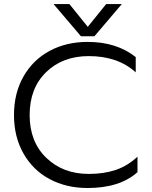

<svg xmlns="http://www.w3.org/2000/svg" viewBox="-20 -923 756 958"><path d="M383.8 -742.2 247.1 -902.8H326.2L418 -789.1L509.8 -902.8H587.9L451.2 -742.2ZM417 15.1Q311 15.1 227.8 -29.3Q144.5 -73.7 97.2 -157Q49.8 -240.2 49.8 -349.1Q49.8 -458 97.2 -541.3Q144.5 -624.5 227.8 -669.2Q311 -713.9 417 -713.9Q562 -713.9 657.2 -638.2V-562Q567.9 -643.1 422.9 -643.1Q292.5 -643.1 210.2 -563Q127.9 -482.9 127.9 -349.1Q127.9 -215.3 211.2 -135.3Q294.4 -55.2 422.9 -55.2Q498.5 -55.2 557.6 -75.2Q616.7 -95.2 666 -141.1V-64Q577.6 15.1 417 15.1Z"/></svg>

Font: Prompt Light
Style: Regular
Weight: 300
Designer: Katatrad Team
Foundry: CadsonDemak
Version: Version 1.000;PS 001.000;hotconv 1.0.88;makeotf.lib2.5.64775